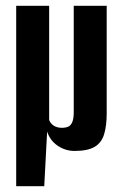

<svg xmlns="http://www.w3.org/2000/svg" viewBox="-20 -515 425 664"><path d="M36 129V-495H150V-100Q155 -87 166.5 -80Q178 -73 194 -73Q207 -73 216 -77Q225 -81 230 -93Q235 -105 235 -126V-495H349V-124Q349 -80 340 -50.5Q331 -21 307 -7Q283 7 238 7Q206 7 179.5 -11Q153 -29 143 -60L133 129Z"/></svg>

Font: Alumni Sans
Style: Bold
Weight: 700
Designer: Robert E. Leuschke
Foundry: Robert E. Leuschke
Version: Version 1.018